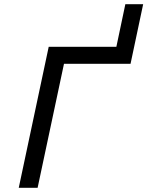

<svg xmlns="http://www.w3.org/2000/svg" viewBox="-20 -900 706 920"><path d="M286.6 -594.2 160.2 0H69.8L213.4 -675.8H537.6L580.6 -879.9H666L605.5 -594.2Z"/></svg>

Font: Cadman
Style: Italic
Weight: 400
Italic angle: -12°
Designer: Paul James MIller
Foundry: High-Logic / Made with FontCreator
Version: Version 2.114;March 28, 2021;FontCreator 13.0.0.2683 64-bit